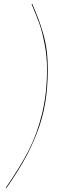

<svg xmlns="http://www.w3.org/2000/svg" viewBox="-20 -845 308 991"><path d="M146.5 -825.2Q167 -776.9 178.2 -747.1Q189.5 -717.3 202.4 -673.3Q215.3 -629.4 220.9 -584Q226.6 -538.6 226.6 -486.8Q226.6 -394 213.4 -314.7Q200.2 -235.4 171.6 -161.4Q143.1 -87.4 106.2 -21.2Q69.3 44.9 13.2 125.5L10.3 123.5Q85.4 15.1 129.2 -71Q172.9 -157.2 197.8 -261Q222.7 -364.7 222.7 -486.8Q222.7 -553.7 210.4 -617.2Q198.2 -680.7 184.1 -720.5Q169.9 -760.3 143.1 -823.7Z"/></svg>

Font: Fira Sans Compressed Four
Style: Italic
Weight: 100
Width: 3
Italic angle: -8°
Designer: Carrois Corporate & Edenspiekermann AG
Foundry: Carrois Corporate GbR & Edenspiekermann AG
Version: Version 4.203;PS 004.203;hotconv 1.0.88;makeotf.lib2.5.64775